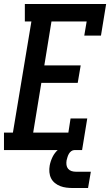

<svg xmlns="http://www.w3.org/2000/svg" viewBox="-34 -755 554 966"><path d="M-14 0V-88H31L124 -647H91V-735H500L474 -576H390L402 -647H225L189 -426H372L357 -338H174L133 -88H310L321 -159H405L379 0ZM334 191Q317 191 300.5 189Q284 187 269.5 181.5Q255 176 242.5 166Q230 156 223 142Q216 128 214.5 111.5Q213 95 216 78Q220 56 230.5 34.5Q241 13 259.5 -3Q278 -19 301 -25.5Q324 -32 346 -32L341 0Q332 0 324.5 5.5Q317 11 312.5 19Q308 27 305.5 35.5Q303 44 301 52Q299 64 300.5 75Q302 86 308.5 94Q315 102 325.5 105.5Q336 109 348 109H423L409 191Z"/></svg>

Font: Iosevka Slab Semibold
Style: Italic
Weight: 600
Italic angle: -9°
Monospace: yes
Designer: Belleve Invis
Foundry: Belleve Invis
Version: Version 11.1.1; ttfautohint (v1.8.3)